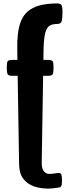

<svg xmlns="http://www.w3.org/2000/svg" viewBox="-20 -894 384 1119"><path d="M259.8 205.1Q215.3 205.1 177.2 191.9Q139.2 178.7 115.7 147.9Q92.3 117.2 91.3 64L83 -452.1H54.7Q29.3 -452.1 24.4 -461.7Q19.5 -471.2 19.5 -501Q19.5 -528.3 24.4 -536.6Q29.3 -544.9 54.7 -544.9H81.5L80.6 -608.9Q78.6 -703.6 98.9 -762Q119.1 -820.3 171.1 -847.2Q223.1 -874 316.4 -874Q326.2 -874 335.2 -868.2Q344.2 -862.3 344.2 -824.7Q344.2 -791.5 340.1 -772.9Q335.9 -754.4 314 -754.4Q287.6 -754.4 270.5 -745.1Q253.4 -735.8 244.6 -705.3Q235.8 -674.8 233.9 -610.4L232.9 -544.9H256.8Q282.7 -544.9 287.4 -536.6Q292 -528.3 292 -501Q292 -471.2 287.4 -461.7Q282.7 -452.1 256.8 -452.1H231.4L223.1 52.7Q222.7 89.8 236.1 104.7Q249.5 119.6 266.1 119.6Q280.3 119.6 295.4 117.2Q310.5 114.7 322.3 114.3Q333.5 113.3 337.4 123.5Q341.3 133.8 341.3 158.2Q341.3 181.6 337.6 189.2Q334 196.8 322.3 199.2Q310.1 201.2 292.7 203.1Q275.4 205.1 259.8 205.1Z"/></svg>

Font: Denk One
Style: Regular
Weight: 400
Designer: Irina Smirnova, Eben Sorkin
Foundry: Sorkin Type Co.f
Version: Version 1.004; ttfautohint (v1.8.4.7-5d5b);gftools[0.9.23]